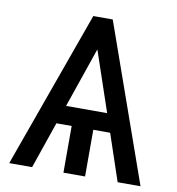

<svg xmlns="http://www.w3.org/2000/svg" viewBox="-80 -785 791 857"><g transform="rotate(10 315.5 -356.0)"><path d="M613.6 0H509.9L438.6 -211.6H362.2V0H264.2V-211.6H195L122.2 0H18.5L274.1 -711.6H362.2ZM410.2 -295.5 317.8 -568.2 224.1 -295.5Z"/></g></svg>

Font: DeltaSans
Style: Regular
Weight: 400
Designer: Rasmus Andersson
Foundry: rsms
Version: Version 3.012